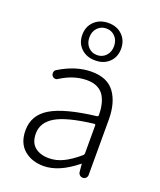

<svg xmlns="http://www.w3.org/2000/svg" viewBox="-152 -915 851 1022"><g transform="rotate(20 273.5 -404.0)"><path d="M217.8 12.7Q150.4 12.7 106.9 -24.9Q63.5 -62.5 63.5 -133.8Q63.5 -220.7 142.1 -267.1Q220.7 -313.5 395.5 -334Q403.3 -335 403.3 -343.8Q403.3 -374 397.5 -399.4Q392.6 -424.8 379.4 -447.8Q366.2 -470.7 341.3 -483.4Q316.4 -496.1 281.2 -496.1Q206.1 -496.1 132.8 -449.2Q125 -443.4 115.2 -445.3Q105.5 -447.3 99.6 -456.1Q94.7 -464.8 96.7 -475.1Q98.6 -485.4 107.4 -490.2Q200.2 -546.9 289.1 -546.9Q378.9 -546.9 419.9 -490.2Q460.9 -433.6 460.9 -337.9V-24.4Q460.9 -14.6 453.6 -7.3Q446.3 0 436.5 0Q425.8 0 418.5 -6.8Q411.1 -13.7 410.2 -24.4L406.2 -67.4Q406.2 -68.4 405.3 -68.4Q404.3 -68.4 403.3 -67.4Q304.7 12.7 217.8 12.7ZM230.5 -36.1Q271.5 -36.1 311 -55.2Q350.6 -74.2 397.5 -114.3Q403.3 -119.1 403.3 -126V-285.2Q403.3 -292 395.5 -291Q246.1 -273.4 183.6 -236.3Q121.1 -199.2 121.1 -136.7Q121.1 -85 151.4 -60.5Q181.6 -36.1 230.5 -36.1ZM363.3 -638.7Q333 -609.4 284.2 -609.4Q235.4 -609.4 204.6 -638.7Q173.8 -668 173.8 -714.8Q173.8 -761.7 204.6 -791.5Q235.4 -821.3 284.2 -821.3Q333 -821.3 363.3 -791.5Q393.6 -761.7 393.6 -714.8Q393.6 -668 363.3 -638.7ZM233.9 -660.6Q253.9 -639.6 283.7 -639.6Q313.5 -639.6 333.5 -660.6Q353.5 -681.6 353.5 -714.8Q353.5 -748 333.5 -769Q313.5 -790 283.7 -790Q253.9 -790 233.9 -769Q213.9 -748 213.9 -714.8Q213.9 -681.6 233.9 -660.6Z"/></g></svg>

Font: Gen Jyuu Gothic P Light
Style: Regular
Weight: 200
Designer: [Source Han Sans]
Ryoko NISHIZUKA  (kana & ideographs); Paul D. Hunt (Latin, Greek & Cyrillic); Wenlong ZHANG  (bopomofo
Version: Version 1.002.20150607